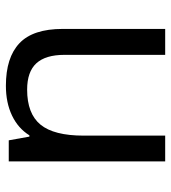

<svg xmlns="http://www.w3.org/2000/svg" viewBox="16 -592 586 658"><g transform="rotate(90 309.0 -263.0)"><path d="M168 -536.1V-190.9Q168 -126 197 -94.5Q226.1 -63 287.1 -63Q369.6 -63 407.2 -108.9Q444.8 -154.8 444.8 -256.8V-536.1H533.2V0H460.9L448.2 -70.8H443.8Q419.9 -32.2 376 -11.2Q332 9.8 273.9 9.8Q177.2 9.8 128.2 -36.6Q79.1 -83 79.1 -185.1V-536.1Z"/></g></svg>

Font: Noto Sans Historic
Style: Regular
Weight: 400
Designer: Monotype Design Team
Foundry: Monotype Imaging Inc.
Version: Version 0.71 uh